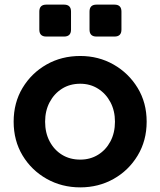

<svg xmlns="http://www.w3.org/2000/svg" viewBox="-20 -798 692 830"><path d="M327 12Q247 12 181.5 -25Q116 -62 77.5 -126Q39 -190 39 -272Q39 -354 77.5 -418Q116 -482 181 -519Q246 -556 327 -556Q406 -556 471 -519Q536 -482 575 -418Q614 -354 614 -272Q614 -190 575 -125.5Q536 -61 471 -24.5Q406 12 327 12ZM327 -108Q370 -108 404 -129Q438 -150 457.5 -187Q477 -224 477 -272Q477 -319 457.5 -356Q438 -393 404 -414.5Q370 -436 327 -436Q282 -436 248 -414.5Q214 -393 194.5 -356Q175 -319 175 -272Q175 -224 194.5 -187Q214 -150 248 -129Q282 -108 327 -108ZM180 -640Q150 -640 150 -670V-748Q150 -778 180 -778H257Q287 -778 287 -748V-670Q287 -640 257 -640ZM397 -640Q367 -640 367 -670V-748Q367 -778 397 -778H475Q505 -778 505 -748V-670Q505 -640 475 -640Z"/></svg>

Font: Pitagon Sans Text
Style: Bold
Weight: 700
Designer: Travis Tran
Foundry: Pitagon
Version: Version 1.001; ttfautohint (v1.8.4.7-5d5b);gftools[0.9.26]